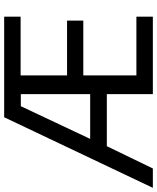

<svg xmlns="http://www.w3.org/2000/svg" viewBox="63 -818 754 922"><g transform="rotate(-90 440.0 -357.0)"><path d="M821 0H449V-221H199L92 0H-1L338 -714H821V-635H539V-412H802V-334H539V-79H821ZM234 -301H449V-634H391Z"/></g></svg>

Font: Apis
Style: Regular
Weight: 400
Designer: Monotype Design Team
Foundry: Monotype Imaging Inc.
Version: Version 2.000; build 0001